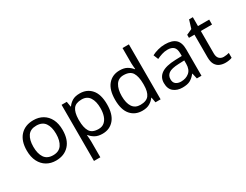

<svg xmlns="http://www.w3.org/2000/svg" viewBox="-93 -1410 2942 2299"><g transform="rotate(-30 1378.5 -260.0)"><path d="M551 -269Q551 -136 483.5 -63Q416 10 301 10Q230 10 174.5 -22.5Q119 -55 87 -117.5Q55 -180 55 -269Q55 -402 122 -474Q189 -546 304 -546Q377 -546 432.5 -513.5Q488 -481 519.5 -419.5Q551 -358 551 -269ZM146 -269Q146 -174 183.5 -118.5Q221 -63 303 -63Q384 -63 422 -118.5Q460 -174 460 -269Q460 -364 422 -418Q384 -472 302 -472Q220 -472 183 -418Q146 -364 146 -269Z M945 -546Q1044 -546 1104.5 -477Q1165 -408 1165 -269Q1165 -132 1104.5 -61Q1044 10 944 10Q882 10 841.5 -13.5Q801 -37 778 -68H772Q774 -51 776 -25Q778 1 778 20V240H690V-536H762L774 -463H778Q802 -498 841 -522Q880 -546 945 -546ZM929 -472Q847 -472 813.5 -426Q780 -380 778 -286V-269Q778 -170 810.5 -116.5Q843 -63 931 -63Q980 -63 1011.5 -90Q1043 -117 1058.5 -163.5Q1074 -210 1074 -270Q1074 -362 1038.5 -417Q1003 -472 929 -472Z M1495 10Q1395 10 1335 -59.5Q1275 -129 1275 -267Q1275 -405 1335.5 -475.5Q1396 -546 1496 -546Q1558 -546 1597.5 -523Q1637 -500 1662 -467H1668Q1667 -480 1664.5 -505.5Q1662 -531 1662 -546V-760H1750V0H1679L1666 -72H1662Q1638 -38 1598 -14Q1558 10 1495 10ZM1509 -63Q1594 -63 1628.5 -109.5Q1663 -156 1663 -250V-266Q1663 -366 1630 -419.5Q1597 -473 1508 -473Q1437 -473 1401.5 -416.5Q1366 -360 1366 -265Q1366 -169 1401.5 -116Q1437 -63 1509 -63Z M2123 -545Q2221 -545 2268 -502Q2315 -459 2315 -365V0H2251L2234 -76H2230Q2195 -32 2156.5 -11Q2118 10 2050 10Q1977 10 1929 -28.5Q1881 -67 1881 -149Q1881 -229 1944 -272.5Q2007 -316 2138 -320L2229 -323V-355Q2229 -422 2200 -448Q2171 -474 2118 -474Q2076 -474 2038 -461.5Q2000 -449 1967 -433L1940 -499Q1975 -518 2023 -531.5Q2071 -545 2123 -545ZM2149 -259Q2049 -255 2010.5 -227Q1972 -199 1972 -148Q1972 -103 1999.5 -82Q2027 -61 2070 -61Q2138 -61 2183 -98.5Q2228 -136 2228 -214V-262Z M2660 -62Q2680 -62 2701 -65.5Q2722 -69 2735 -73V-6Q2721 1 2695 5.5Q2669 10 2645 10Q2603 10 2567.5 -4.5Q2532 -19 2510 -55Q2488 -91 2488 -156V-468H2412V-510L2489 -545L2524 -659H2576V-536H2731V-468H2576V-158Q2576 -109 2599.5 -85.5Q2623 -62 2660 -62Z"/></g></svg>

Font: Noto Sans Saurashtra
Style: Regular
Weight: 400
Designer: Monotype Design Team
Foundry: Monotype Imaging Inc.
Version: Version 2.001; ttfautohint (v1.8.4.7-5d5b)